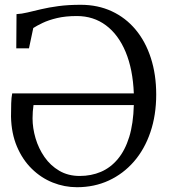

<svg xmlns="http://www.w3.org/2000/svg" viewBox="-20 -771 708 802"><path d="M301.5 11Q249 11 200.2 -8.5Q151.5 -28 112.8 -66Q74 -104 50.8 -158.8Q27.5 -213.5 26 -284Q26 -315 26.8 -339.5Q27.5 -364 31 -381H539Q535 -481.5 504.8 -554Q474.5 -626.5 422.5 -665.2Q370.5 -704 301 -704Q253.5 -704 218 -695.5Q182.5 -687 158 -675.2Q133.5 -663.5 119 -654L101 -569H48L49 -712Q70 -713 95 -719Q120 -725 151.8 -732.5Q183.5 -740 224.2 -745.5Q265 -751 317 -751Q388.5 -751 446.8 -724Q505 -697 546.5 -647.2Q588 -597.5 610.2 -528.5Q632.5 -459.5 632.5 -376Q632.5 -290 608.2 -218.8Q584 -147.5 539.5 -96.2Q495 -45 434.5 -17Q374 11 301.5 11ZM313 -36Q361 -36 401.5 -53.2Q442 -70.5 472.2 -106.8Q502.5 -143 519.8 -199Q537 -255 539 -332H120Q118 -318.5 117 -305Q116 -291.5 116 -277Q116 -236 128.5 -193.5Q141 -151 165.8 -115.2Q190.5 -79.5 227.5 -57.8Q264.5 -36 313 -36Z"/></svg>

Font: Merriweather Light
Style: Regular
Weight: 300
Version: Version 2.100